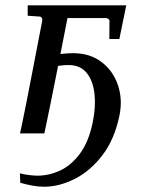

<svg xmlns="http://www.w3.org/2000/svg" viewBox="-20 -501 532 721"><path d="M428.2 -354.5H390.6L391.1 -420.9Q391.6 -426.3 387 -429.7Q382.3 -433.1 378.4 -433.1H233.4Q210.9 -318.4 195.6 -240.7Q180.2 -163.1 170.4 -115.2Q160.6 -67.4 155.5 -42.5Q150.4 -17.6 148.4 -8.8Q146.5 0 146.5 0H55.2Q55.2 0 57.1 -8.8Q59.1 -17.6 64.2 -42Q69.3 -66.4 78.6 -113.3Q87.9 -160.2 102.5 -236.1Q117.2 -312 138.7 -423.8Q139.6 -429.2 137 -434.1Q134.3 -439 126 -439L84 -441.9V-481H454.1ZM195.3 -296.4Q196.3 -296.9 215.6 -299.1Q234.9 -301.3 254.4 -301.3Q317.9 -301.3 361.3 -268.1Q404.8 -234.9 422.9 -181.4Q440.9 -127.9 428.7 -67.9Q410.2 22.5 364.5 82Q318.8 141.6 260.5 170.9Q202.1 200.2 146 200.2Q123 200.2 101.3 196Q79.6 191.9 56.2 185.5L54.7 149.9Q70.8 154.3 90.3 156.5Q109.9 158.7 120.6 158.7Q164.1 158.7 206.1 139.2Q248 119.6 280.8 75.2Q313.5 30.8 328.6 -43.5Q340.3 -101.1 334.7 -149.7Q329.1 -198.2 305.2 -227.5Q281.2 -256.8 237.3 -256.8Q223.1 -256.8 204.6 -254.4Q186 -252 186 -252Q184.6 -252.9 180.9 -259.5Q177.2 -266.1 179 -276.1Q180.7 -286.1 195.3 -296.4Z"/></svg>

Font: Charis
Style: Italic
Weight: 400
Italic angle: -11°
Designer: Walt Agee, Miriam Martin, Annie Olsen, Victor Gaultney, Lorna Priest, Alan Ward, Bob Hallissy, Martin Hosken, Sharon Cor
Foundry: SIL Global
Version: Version 7.000